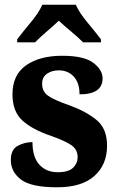

<svg xmlns="http://www.w3.org/2000/svg" viewBox="-20 -786 503 816"><path d="M223 10Q327 10 381 -38Q435 -86 435 -167Q435 -239 391 -275.5Q347 -312 276 -338Q207 -362 183 -380Q159 -398 159 -430Q159 -458 179.5 -472.5Q200 -487 230 -487Q269 -487 293.5 -460.5Q318 -434 318 -385Q416 -385 416 -453Q416 -489 376.5 -519Q337 -549 244 -549Q149 -549 91 -508.5Q33 -468 33 -385Q33 -313 74.5 -274.5Q116 -236 198 -208Q258 -187 284 -168.5Q310 -150 310 -118Q310 -92 290.5 -73Q271 -54 225 -54Q177 -54 147.5 -86Q118 -118 118 -182Q84 -182 55 -166Q26 -150 26 -106Q26 -56 69 -23Q112 10 223 10ZM53 -606H129Q146 -624 177.5 -651Q209 -678 230 -698Q251 -678 283.5 -651Q316 -624 333 -606H409V-619Q387 -648 352 -690Q317 -732 302 -766H160Q145 -732 110 -690Q75 -648 53 -619Z"/></svg>

Font: Noto Serif SemiCondensed Extra
Style: Regular
Weight: 800
Width: 4
Designer: Monotype Design Team
Foundry: Monotype Imaging Inc.
Version: Version 1.002